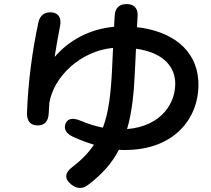

<svg xmlns="http://www.w3.org/2000/svg" viewBox="-20 -861 1040 946"><path d="M165 -243C200 -243 218 -263 220 -302C221 -319 222 -336 223 -353C243 -481 375 -610 537 -625L532 -517C526 -400 516 -309 487 -232C451 -239 413 -251 375 -267C338 -282 313 -277 303 -252C293 -226 305 -203 340 -187C375 -171 410 -158 443 -148C416 -108 381 -72 334 -36C300 -10 296 20 330 47C357 69 386 72 414 50C484 -3 533 -59 566 -123C576 -122 586 -122 596 -122C849 -122 968 -291 957 -465C947 -619 824 -708 655 -727L658 -784C660 -820 640 -841 604 -841C568 -841 547 -822 545 -783L542 -729C420 -718 318 -661 249 -580C257 -631 266 -682 276 -733C284 -773 268 -797 235 -800C200 -803 177 -786 169 -750C139 -611 118 -453 113 -304C112 -264 131 -243 165 -243ZM606 -225C631 -309 640 -405 645 -516L650 -621C776 -603 836 -542 843 -462C850 -359 779 -239 606 -225Z"/></svg>

Font: 寒蝉团圆体 Round
Style: Regular
Weight: 500
Designer: 寒蝉字型
Version: Version 2.700;Glyphs 3.1.1 (3135)